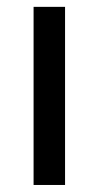

<svg xmlns="http://www.w3.org/2000/svg" viewBox="-20 -526 280 546"><path d="M165 -506.5V0H75.5V-506.5Z"/></svg>

Font: Lato 2
Style: Regular
Weight: 400
Designer: Lukasz Dziedzic with Adam Twardoch and Botio Nikoltchev
Foundry: tyPoland Lukasz Dziedzic
Version: Version 2.015; 2015-08-06; http://www.latofonts.com/